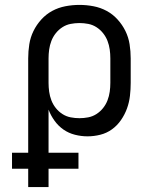

<svg xmlns="http://www.w3.org/2000/svg" viewBox="-20 -548 640 783"><path d="M95 215V140H29V75H95V-310Q95 -339 99.5 -367.5Q104 -396 116.5 -421.5Q129 -447 148.5 -468.5Q168 -490 193 -503.5Q218 -517 246.5 -522.5Q275 -528 304 -528Q333 -528 361.5 -522.5Q390 -517 415 -503.5Q440 -490 459.5 -468.5Q479 -447 491.5 -421.5Q504 -396 508.5 -367.5Q513 -339 513 -310V-210Q513 -184 510 -157.5Q507 -131 498 -106Q489 -81 473.5 -58.5Q458 -36 436.5 -20.5Q415 -5 389 1.5Q363 8 337 8Q311 8 285.5 1.5Q260 -5 239 -19.5Q218 -34 202.5 -55.5Q187 -77 178 -101V75H300V140H178V215ZM304 -66Q322 -66 340 -69.5Q358 -73 373.5 -83Q389 -93 400.5 -107.5Q412 -122 418.5 -139Q425 -156 427.5 -174Q430 -192 430 -210V-310Q430 -328 427.5 -346Q425 -364 418.5 -381Q412 -398 400.5 -412.5Q389 -427 373.5 -437Q358 -447 340 -450.5Q322 -454 304 -454Q286 -454 268 -450.5Q250 -447 234.5 -437Q219 -427 207.5 -412.5Q196 -398 189.5 -381Q183 -364 180.5 -346Q178 -328 178 -310V-210Q178 -192 180.5 -174Q183 -156 189.5 -139Q196 -122 207.5 -107.5Q219 -93 234.5 -83Q250 -73 268 -69.5Q286 -66 304 -66Z"/></svg>

Font: Iosevka HT Extended
Style: Regular
Weight: 400
Width: 7
Monospace: yes
Designer: Belleve Invis
Foundry: Belleve Invis
Version: Version 32.3.0; ttfautohint (v1.8.4)